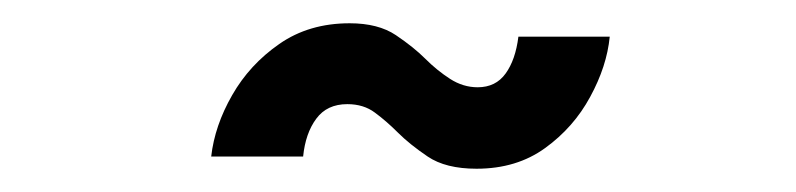

<svg xmlns="http://www.w3.org/2000/svg" viewBox="-20 -395 684 165"><path d="M504 -363.5Q501.5 -338 487.2 -311.8Q473 -285.5 448.5 -267.8Q424 -250 389.5 -250Q363 -250 347.5 -260.5Q332 -271 322 -281Q312 -291 302.2 -298.2Q292.5 -305.5 278.5 -305.5Q261 -305.5 251.8 -293Q242.5 -280.5 240.5 -260.5H161.5Q164.5 -287 179.5 -313.2Q194.5 -339.5 220 -357.2Q245.5 -375 280.5 -375Q305 -375 320.2 -364.8Q335.5 -354.5 345.5 -344.5Q355.5 -334.5 366.8 -327.2Q378 -320 390.5 -320Q406 -320 414.5 -331.8Q423 -343.5 425.5 -363.5Z"/></svg>

Font: Epilogue
Style: Bold Italic
Weight: 700
Italic angle: -12°
Designer: Tyler Finck
Foundry: Etcetera Type Co
Version: Version 2.111; ttfautohint (v1.8.3)